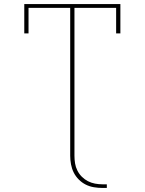

<svg xmlns="http://www.w3.org/2000/svg" viewBox="-20 -755 715 949"><path d="M487 174Q466 174 444.5 170.5Q423 167 404 157.5Q385 148 369.5 132.5Q354 117 344.5 98Q335 79 331 57.5Q327 36 327 15V-716H121V-590H100V-735H575V-590H554V-716H348V15Q348 34 351 52.5Q354 71 362.5 88Q371 105 384.5 118.5Q398 132 414.5 140.5Q431 149 449.5 152.5Q468 156 487 156H508V174Z"/></svg>

Font: Iosevka Etoile Thin
Style: Regular
Weight: 100
Designer: Belleve Invis
Foundry: Belleve Invis
Version: Version 22.1.2; ttfautohint (v1.8.4)